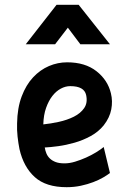

<svg xmlns="http://www.w3.org/2000/svg" viewBox="-20 -768 547 798"><path d="M437 -49Q427 -41 409 -30.5Q391 -20 367.5 -11Q344 -2 316 4Q288 10 257 10Q171 10 124.5 -32Q78 -74 61 -148Q56 -173 53 -200.5Q50 -228 51 -255Q52 -319 70 -367Q88 -415 117.5 -446.5Q147 -478 183.5 -493.5Q220 -509 259 -509Q334 -509 381 -472Q428 -435 441 -380Q449 -348 442.5 -313.5Q436 -279 411 -247Q389 -220 357 -202.5Q325 -185 290 -175Q255 -165 222 -160.5Q189 -156 166 -155Q168 -142 173 -130Q178 -118 187.5 -109Q197 -100 211.5 -94.5Q226 -89 248 -89Q269 -89 292 -96Q315 -103 337.5 -113Q360 -123 379.5 -135Q399 -147 411 -157ZM272 -410Q252 -410 232.5 -399.5Q213 -389 197.5 -369Q182 -349 171.5 -319.5Q161 -290 160 -251Q190 -254 224.5 -261.5Q259 -269 287 -283Q315 -297 330 -319Q345 -341 338 -373Q330 -410 272 -410ZM215 -748H307L437 -584H314L262 -653L209 -584H87Z"/></svg>

Font: Panefresco 800wt
Style: Regular
Weight: 800
Designer: Campivisivi
Foundry: Campivisivi & Chank Co
Version: Version 1.001